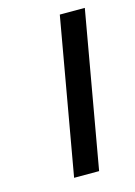

<svg xmlns="http://www.w3.org/2000/svg" viewBox="-86 -560 426 608"><g transform="rotate(-15 126.5 -255.5)"><path d="M81 0 171 -511H253L163 0Z"/></g></svg>

Font: Overpass
Style: Italic
Weight: 400
Italic angle: -10°
Designer: Delve Withrington, Dave Bailey, Thomas Jockin
Foundry: Delve Fonts LLC
Version: Version 4.000